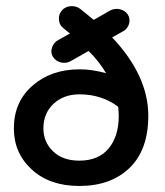

<svg xmlns="http://www.w3.org/2000/svg" viewBox="-20 -599 548 637"><path d="M388 -495 352 -475Q472 -348 472 -215Q472 -102 410 -42Q348 18 243 18Q145 18 85.5 -36.5Q26 -91 26 -173Q26 -261 88 -315Q150 -369 244 -369Q286 -369 332 -356Q310 -394 274 -430L216 -397Q201 -388 183.5 -391.5Q166 -395 156 -410Q147 -424 152.5 -441Q158 -458 173 -466L212 -488Q205 -493 191 -505Q177 -515 175.5 -533Q174 -551 185 -564Q196 -577 214.5 -578.5Q233 -580 247 -569L291 -533L345 -564Q360 -572 377 -568.5Q394 -565 404 -551Q413 -536 408 -519.5Q403 -503 388 -495ZM374 -215Q374 -225 372 -245Q317 -286 244 -286Q191 -286 157.5 -254.5Q124 -223 124 -173Q124 -128 156 -97Q188 -66 243 -66Q307 -66 340.5 -106.5Q374 -147 374 -215Z"/></svg>

Font: Hoogli
Style: Bold
Weight: 700
Designer: Anand Singh Naorem
Foundry: Brand New Type
Version: Version 1.00 b007